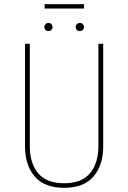

<svg xmlns="http://www.w3.org/2000/svg" viewBox="-20 -891 615 921"><path d="M475 -188Q475 -99 428.5 -44.5Q382 10 288 10Q193 10 146.5 -44.5Q100 -99 100 -188V-681H123V-190Q123 -108 163 -60Q203 -12 288 -12Q372 -12 412 -60.5Q452 -109 452 -190V-681H475ZM232 -761Q232 -753 226.5 -747.5Q221 -742 212 -742Q204 -742 198.5 -747.5Q193 -753 193 -761Q193 -769 198.5 -775Q204 -781 212 -781Q221 -781 226.5 -775.5Q232 -770 232 -761ZM383 -761Q383 -753 377.5 -747.5Q372 -742 363 -742Q354 -742 348.5 -747.5Q343 -753 343 -761Q343 -769 348.5 -775Q354 -781 363 -781Q372 -781 377.5 -775Q383 -769 383 -761ZM383 -850H194V-871H383Z"/></svg>

Font: Fira Sans Condensed Thin
Style: Regular
Weight: 250
Width: 3
Designer: Carrois Corporate & Edenspiekermann AG
Foundry: Carrois Corporate GbR & Edenspiekermann AG
Version: Version 4.203